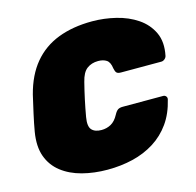

<svg xmlns="http://www.w3.org/2000/svg" viewBox="-105 -819 958 938"><g transform="rotate(-15 374.0 -350.0)"><path d="M327 10Q259 10 199.5 -5.5Q140 -21 97.5 -54Q55 -87 36.5 -138Q18 -189 30 -261Q37 -302 47.5 -349Q58 -396 68 -439Q92 -532 142 -592Q192 -652 267 -681Q342 -710 440 -710Q500 -710 559.5 -695.5Q619 -681 665 -650Q711 -619 734 -570.5Q757 -522 743 -454Q741 -445 733 -438.5Q725 -432 716 -432H512Q496 -432 490 -438.5Q484 -445 481 -461Q477 -493 460.5 -504Q444 -515 418 -515Q385 -515 361.5 -497.5Q338 -480 327 -434Q306 -352 291 -266Q283 -220 299 -202.5Q315 -185 348 -185Q374 -185 396 -197Q418 -209 434 -239Q443 -256 452 -262Q461 -268 477 -268H681Q690 -268 695.5 -261.5Q701 -255 699 -246Q683 -178 648.5 -129.5Q614 -81 564.5 -50Q515 -19 455 -4.5Q395 10 327 10Z"/></g></svg>

Font: Rubik Black
Style: Italic
Weight: 900
Italic angle: -12°
Designer: Hubert and Fischer
Foundry: Hubert and Fischer
Version: Version 2.300;gftools[0.9.30]